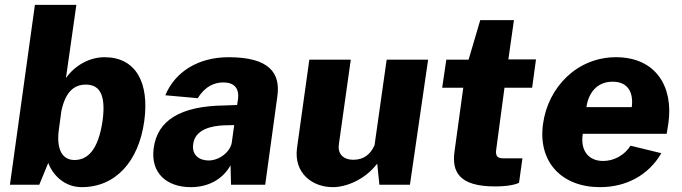

<svg xmlns="http://www.w3.org/2000/svg" viewBox="-20 -762 2813 792"><path d="M317 10C457 10 552 -96 575 -262C597 -422 540 -526 411 -526C352 -526 291 -495 252 -440L295 -742H124L21 0H142L179 -90C198 -39 247 10 317 10ZM287 -102C239 -102 211 -143 223 -229L233 -303C250 -385 287 -413 334 -413C385 -413 419 -380 403 -263C385 -142 341 -102 287 -102Z M767 10C837 10 897 -20 931 -80L933 0H1074L1124 -364C1138 -461 1091 -526 923 -526C798 -526 702 -466 662 -369L796 -357C826 -407 866 -422 901 -422C947 -422 967 -397 962 -354L958 -329L907 -327C722 -325 629 -264 614 -151C600 -47 669 10 767 10ZM840 -100C801 -100 770 -124 777 -168C785 -229 853 -243 904 -245L946 -246L936 -173C929 -135 885 -100 840 -100Z M1353 10C1406 10 1484 -19 1536 -87L1545 0H1671L1746 -516H1575L1525 -163C1509 -127 1482 -103 1438 -103C1393 -103 1372 -130 1378 -168L1427 -516H1256L1205 -150C1192 -49 1267 10 1353 10Z M2175 -400 2191 -517H2077L2100 -679H1961L1913 -516H1821L1804 -400H1891L1855 -138C1843 -54 1873 7 2022 7C2076 7 2107 -1 2121 -8L2135 -109H2055C2035 -109 2022 -116 2027 -146L2061 -400Z M2384 -210H2730L2737 -253C2759 -406 2684 -526 2521 -526C2361 -526 2241 -403 2220 -251C2198 -93 2298 10 2455 10C2563 10 2655 -39 2708 -130L2581 -161C2557 -123 2514 -98 2468 -98C2409 -98 2373 -139 2384 -210ZM2399 -320C2407 -378 2442 -425 2507 -425C2570 -425 2594 -381 2586 -320Z"/></svg>

Font: United Sans ExtraBold
Style: Italic
Weight: 800
Italic angle: -8°
Designer: Pablo Impallari, Rodrigo Fuenzalida (Modified by Dan O. Williams)
Version: Version 1.000;PS 001.000;hotconv 1.0.88;makeotf.lib2.5.64775